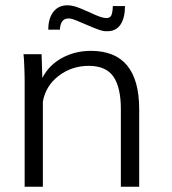

<svg xmlns="http://www.w3.org/2000/svg" viewBox="-20 -706 651 726"><path d="M385.3 -587.9Q371.6 -586.9 350.6 -594.7Q329.6 -602.5 307.9 -612.1Q286.1 -621.6 267.3 -629.2Q248.5 -636.7 238.8 -636.2Q208.5 -636.2 206.5 -593.8H162.6Q162.6 -636.7 181.9 -661.4Q201.2 -686 235.4 -686Q256.3 -686 285.2 -673.8Q299.8 -667.5 313.7 -661.6Q327.6 -655.8 340.8 -649.4Q367.7 -637.7 382.3 -637.7Q396 -637.7 400.9 -647.9Q405.8 -658.2 406.7 -683.1H452.6Q452.6 -639.2 436 -613.5Q419.4 -587.9 385.3 -587.9ZM73.2 0V-396Q73.2 -406.7 73 -418.5Q72.8 -430.2 72.3 -442.9Q71.8 -456.1 71.3 -466.6Q70.8 -477.1 70.3 -485.4L68.8 -501H137.2L140.1 -411.1Q164.6 -459.5 214.4 -486.8Q263.7 -513.7 323.7 -513.7Q506.3 -513.7 506.3 -293V0H437V-293Q437 -376 408.7 -416.5Q380.4 -457 315.9 -457Q251.5 -457 202.1 -419.4Q153.3 -382.3 142.1 -322.3V0Z"/></svg>

Font: Ride Light
Style: Regular
Weight: 300
Version: Version 3.000